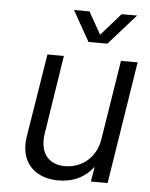

<svg xmlns="http://www.w3.org/2000/svg" viewBox="-51 -741 619 791"><g transform="rotate(5 258.0 -345.5)"><path d="M372 -572 484 -698H420L339 -606L287 -698H223L294 -572ZM434 -506 382 -179C371 -105 315 -54 241 -54C180 -54 145 -92 145 -152C145 -160 145 -169 147 -179L198 -506H130L74 -158C72 -148 72 -138 72 -128C72 -40 136 7 219 7C282 7 331 -18 364 -62L354 0H423L503 -506Z"/></g></svg>

Font: Arthouse Owned
Style: Italic
Weight: 400
Italic angle: -10°
Designer: Jeremy Tribby
Foundry: Tribby Type
Version: Version 1.000;PS 001.000;hotconv 1.0.88;makeotf.lib2.5.64775